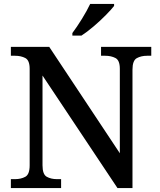

<svg xmlns="http://www.w3.org/2000/svg" viewBox="-20 -951 810 971"><path d="M35 0V-45H56Q86 -45 108 -57Q130 -69 130 -115V-603Q130 -646 108 -657.5Q86 -669 56 -669H35V-714H229L586 -176V-603Q586 -646 564 -657.5Q542 -669 512 -669H491V-714H745V-669H724Q694 -669 672 -657Q650 -645 650 -599V0H574L195 -569V-115Q195 -69 216.5 -57Q238 -45 268 -45H289V0ZM346 -784Q368 -813 394 -855Q420 -897 436 -931H557V-921Q544 -904 515.5 -875Q487 -846 453.5 -817.5Q420 -789 392 -771H346Z"/></svg>

Font: Noto Serif Tamil Medium
Style: Regular
Weight: 500
Designer: Indian Type Foundry, Tom Grace, and the Monotype Design Team
Foundry: Monotype Imaging Inc.
Version: Version 2.004; ttfautohint (v1.8.4.7-5d5b)